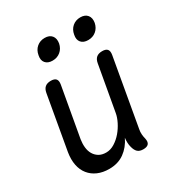

<svg xmlns="http://www.w3.org/2000/svg" viewBox="-184 -902 968 1036"><g transform="rotate(-30 300.0 -383.5)"><path d="M408 10Q385 10 373 -1Q361 -12 355 -35Q351 -49 350.5 -64.5Q350 -80 352 -94Q329 -46 290 -18Q251 10 196 10Q156 10 125 -3.5Q94 -17 74 -42Q54 -67 47 -102Q40 -137 47 -180L106 -515Q110 -538 123 -549Q136 -560 159 -560Q182 -560 191 -549Q200 -538 196 -515L141 -206Q137 -180 139.5 -156.5Q142 -133 152.5 -115Q163 -97 181 -86Q199 -75 226 -75Q253 -75 278.5 -91Q304 -107 324 -130.5Q344 -154 358 -182Q372 -210 376 -234L426 -515Q430 -538 443 -549Q456 -560 479 -560Q502 -560 511 -549Q520 -538 516 -515L442 -95Q439 -80 440 -65Q441 -50 445 -35Q450 -12 440.5 -1Q431 10 408 10ZM445 -649Q416 -649 401.5 -666Q387 -683 393 -712Q398 -742 418.5 -759.5Q439 -777 468 -777Q497 -777 511.5 -759.5Q526 -742 521 -712Q515 -683 494.5 -666Q474 -649 445 -649ZM223 -649Q194 -649 179.5 -666Q165 -683 171 -712Q176 -742 196.5 -759.5Q217 -777 246 -777Q275 -777 289.5 -759.5Q304 -742 299 -712Q293 -683 272.5 -666Q252 -649 223 -649Z"/></g></svg>

Font: Maple Mono
Style: Italic
Weight: 400
Italic angle: -10°
Monospace: yes
Designer: subframe7536
Version: Version 7.300